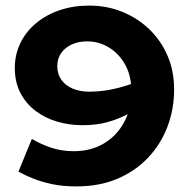

<svg xmlns="http://www.w3.org/2000/svg" viewBox="-20 -654 676 687"><path d="M253 13Q205 13 167 5Q129 -3 99 -15Q69 -27 46 -40L94 -157Q126 -138 163 -125.5Q200 -113 245 -113Q304 -113 350.5 -140Q397 -167 423.5 -215.5Q450 -264 450 -328Q450 -383 428 -422.5Q406 -462 370 -484Q334 -506 292 -506Q262 -506 238 -495.5Q214 -485 199.5 -465Q185 -445 185 -417Q185 -389 199.5 -368.5Q214 -348 240 -337Q266 -326 299 -326Q335 -326 371 -332.5Q407 -339 443.5 -351.5Q480 -364 517 -383L523 -295Q482 -270 444.5 -249.5Q407 -229 366.5 -217.5Q326 -206 275 -206Q229 -206 185.5 -218.5Q142 -231 107.5 -257Q73 -283 53 -321.5Q33 -360 33 -411Q33 -459 53 -500Q73 -541 109 -571Q145 -601 193.5 -617.5Q242 -634 299 -634Q363 -634 418 -611.5Q473 -589 514.5 -549Q556 -509 579.5 -454.5Q603 -400 603 -334Q603 -264 579.5 -201.5Q556 -139 510.5 -90.5Q465 -42 400.5 -14.5Q336 13 253 13Z"/></svg>

Font: BioRhyme ExtraBold ExtraBold
Style: Regular
Weight: 800
Version: Version 1.600;gftools[0.9.33]